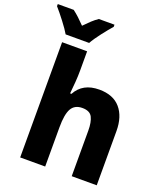

<svg xmlns="http://www.w3.org/2000/svg" viewBox="-228 -1081 1000 1190"><g transform="rotate(20 272.0 -486.5)"><path d="M50 0H215V-259Q215 -345 236.5 -382.5Q258 -420 308 -420Q358 -420 374 -388Q390 -356 390 -301V0H555V-357Q555 -453 507.5 -508Q460 -563 368 -563Q259 -563 214 -479H205Q209 -519 212 -557.5Q215 -596 215 -635V-760H50ZM54 -813H209Q226 -844 260 -888Q294 -932 318 -959V-973H215Q195 -960 174.5 -941Q154 -922 131 -898Q109 -921 89 -939.5Q69 -958 49 -973H-56V-959Q-31 -931 3.5 -886Q38 -841 54 -813Z"/></g></svg>

Font: Noto Sans Mono Extra
Style: Regular
Weight: 800
Designer: Monotype Design Team
Foundry: Monotype Imaging Inc.
Version: Version 1.900